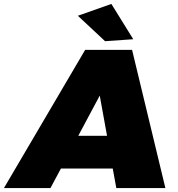

<svg xmlns="http://www.w3.org/2000/svg" viewBox="-85 -954 904 974"><path d="M480 -934 591 -755 448 -745 310 -874ZM505 0 487 -99H224L171 0H-65L347 -701H585L754 0ZM312 -265H458L421 -469Z"/></svg>

Font: TypoPRO Montserrat
Style: Italic
Weight: 900
Italic angle: -11.3°
Designer: Julieta Ulanovsky
Foundry: Julieta Ulanovsky
Version: Version 6.001